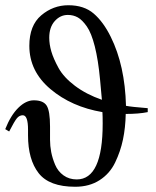

<svg xmlns="http://www.w3.org/2000/svg" viewBox="-20 -703 594 733"><path d="M544 -290V-275Q510 -268 460 -268Q459 -216 449.5 -170.5Q440 -125 419.5 -82.5Q399 -40 360 -15Q321 10 267 10Q168 10 127.5 -42Q87 -94 87 -186V-208Q87 -263 67 -263Q54 -263 44.5 -251.5Q35 -240 15 -201L0 -210Q21 -263 50 -291.5Q79 -320 109 -320Q145 -320 158 -300Q171 -280 171 -220V-169Q171 -146 175.5 -122.5Q180 -99 190.5 -74Q201 -49 222.5 -33.5Q244 -18 273 -18Q372 -18 372 -231Q372 -261 371 -275Q253 -295 172.5 -363Q92 -431 92 -528Q92 -606 137.5 -644.5Q183 -683 241 -683Q301 -683 338 -651Q375 -619 403 -562Q457 -453 461 -299Q481 -295 544 -290ZM369 -322 362 -399Q355 -474 342 -525.5Q329 -577 311.5 -602Q294 -627 277 -636.5Q260 -646 239 -646Q210 -646 189 -622.5Q168 -599 168 -559Q168 -534 176 -506.5Q184 -479 203.5 -443.5Q223 -408 266 -375.5Q309 -343 369 -322Z"/></svg>

Font: STIX MathJax Main
Style: Regular
Weight: 400
Designer: MicroPress Inc., with final additions and corrections provided by Coen Hoffman, Elsevier (retired)
Version: Version 1.1.1